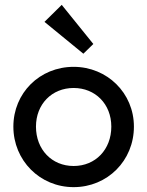

<svg xmlns="http://www.w3.org/2000/svg" viewBox="-20 -760 606 790"><path d="M323 -539 364 -579 234 -740 163 -670ZM283 10C422 10 531 -99 531 -239C531 -377 421 -485 283 -485C143 -485 35 -377 35 -239C35 -100 144 10 283 10ZM283 -77C193 -77 128 -145 128 -239C128 -331 193 -398 283 -398C372 -398 438 -332 438 -239C438 -145 373 -77 283 -77Z"/></svg>

Font: Outfit
Style: Regular
Weight: 400
Designer: Rodrigo Fuenzalida
Foundry: fragTYPE
Version: Version 1.100;gftools[0.9.27]